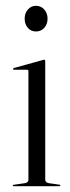

<svg xmlns="http://www.w3.org/2000/svg" viewBox="-20 -642 243 662"><path d="M104 -533.5Q86.5 -533.5 75.8 -546.2Q65 -559 65 -577.5Q65 -596.5 76.2 -609.2Q87.5 -622 104 -622Q121.5 -622 132.8 -609Q144 -596 144 -577.5Q144 -559 132.8 -546.2Q121.5 -533.5 104 -533.5ZM136 -431.5V-23Q136 -12.5 148 -10.5L183.5 -5.5Q188 -5.5 188 -2.5Q188 0 184.5 0H27Q24 0 24 -2.5Q24 -4 28 -5L66 -10.5Q78 -12.5 78 -22.5V-397Q78 -401.5 73 -401.5H27.5Q25 -401.5 25 -404Q25 -406 28 -407.5L125.5 -434.5Q129.5 -436 132 -436Q136 -436 136 -431.5Z"/></svg>

Font: Fraunces 144pt Light
Style: Regular
Weight: 300
Version: Version 1.000;[b76b70a41]